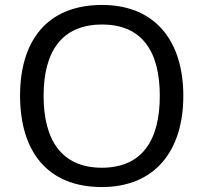

<svg xmlns="http://www.w3.org/2000/svg" viewBox="-20 -745 821 775"><path d="M720 -358C720 -580 606 -725 392 -725C168 -725 61 -578 61 -359C61 -138 168 10 391 10C606 10 720 -137 720 -358ZM156 -358C156 -538 230 -646 392 -646C553 -646 625 -538 625 -358C625 -178 553 -68 391 -68C230 -68 156 -178 156 -358Z"/></svg>

Font: Noto Sans Mro
Style: Regular
Weight: 400
Designer: Monotype Design Team
Foundry: Monotype Imaging Inc.
Version: Version 2.001